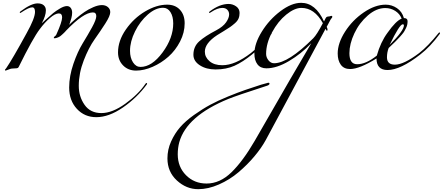

<svg xmlns="http://www.w3.org/2000/svg" viewBox="-20 -484 3137 1360"><path d="M305 -411Q305 -373 276 -319Q277 -320 307 -347.5Q337 -375 356.5 -391Q376 -407 405 -424Q434 -441 454 -441Q471 -441 481 -428Q491 -415 491 -394Q491 -377 485.5 -355.5Q480 -334 475 -321L470 -308Q476 -314 485.5 -323.5Q495 -333 523.5 -357Q552 -381 579 -399.5Q606 -418 640.5 -433Q675 -448 702 -448Q727 -448 744 -434Q761 -420 761 -398Q761 -372 726 -317.5Q691 -263 649.5 -204.5Q608 -146 573 -55.5Q538 35 538 124Q538 200 579 258.5Q620 317 698 317Q775 317 867 251Q959 185 1010 110Q1014 104 1018 104Q1022 104 1022 108Q1022 110 1020 114Q950 209 850.5 277.5Q751 346 662 346Q579 346 524.5 287Q470 228 470 136Q470 55 500 -32Q530 -119 566 -177.5Q602 -236 632 -290.5Q662 -345 662 -370Q662 -396 638 -396Q572 -396 448 -267Q447 -265 440.5 -258.5Q434 -252 432 -250Q430 -248 424 -242.5Q418 -237 415 -234.5Q412 -232 406.5 -227.5Q401 -223 396.5 -221.5Q392 -220 386.5 -217.5Q381 -215 375.5 -214Q370 -213 364 -213Q361 -213 361 -216Q361 -222 369 -227.5Q377 -233 379 -239Q420 -329 420 -361Q420 -389 397 -389Q371 -389 333.5 -356.5Q296 -324 262 -278Q213 -214 112 -9Q109 -2 99.5 -0.5Q90 1 76 1Q62 1 53 4L20 16Q15 16 15 11Q15 10 16 8.5Q17 7 19.5 4.5Q22 2 24 -1Q68 -65 168 -248Q228 -355 228 -400Q228 -432 208 -432Q185 -432 134 -398Q125 -392 124 -392Q120 -392 120 -396Q120 -400 126 -404Q201 -460 246 -460Q275 -460 290 -446.5Q305 -433 305 -411Z M1164 -451Q1221 -451 1254.5 -415Q1288 -379 1288 -319Q1288 -253 1255.5 -190Q1223 -127 1173 -82.5Q1123 -38 1061.5 -11Q1000 16 944 16Q888 16 852 -20.5Q816 -57 816 -113Q816 -195 871.5 -275Q927 -355 1008 -403Q1089 -451 1164 -451ZM1135 -429Q1082 -429 1027 -381Q972 -333 936.5 -261.5Q901 -190 901 -124Q901 -75 922 -42.5Q943 -10 975 -10Q1056 -10 1131.5 -112.5Q1207 -215 1207 -318Q1207 -367 1187.5 -398Q1168 -429 1135 -429Z M1507 8Q1441 8 1395.5 -21.5Q1350 -51 1350 -96Q1350 -154 1391 -191Q1432 -228 1511 -269Q1560 -295 1581.5 -326Q1603 -357 1603 -382Q1603 -401 1590.5 -414.5Q1578 -428 1555 -428Q1520 -428 1475 -398Q1466 -392 1465 -392Q1461 -392 1461 -396Q1461 -400 1467 -404Q1536 -456 1599 -456Q1628 -456 1652.5 -439Q1677 -422 1677 -392Q1677 -370 1669.5 -352.5Q1662 -335 1643.5 -319Q1625 -303 1610 -292.5Q1595 -282 1564.5 -263.5Q1534 -245 1518 -235Q1431 -178 1431 -118Q1431 -79 1464 -50.5Q1497 -22 1555 -22Q1645 -22 1757 -108Q1819 -156 1893 -248Q1897 -254 1901 -254Q1905 -254 1905 -250Q1905 -248 1903 -244Q1835 -152 1765 -98Q1700 -45 1641.5 -18.5Q1583 8 1507 8Z M1384 856Q1300 856 1233 794.5Q1166 733 1166 638Q1166 576 1191.5 519Q1217 462 1255.5 417.5Q1294 373 1354 330.5Q1414 288 1468.5 258.5Q1523 229 1595.5 199.5Q1668 170 1717.5 153Q1767 136 1829 116Q1877 102 1880 102Q1889 102 1889 109Q1889 112 1887 114.5Q1885 117 1880.5 119.5Q1876 122 1872.5 123Q1869 124 1861.5 126.5Q1854 129 1851 130Q1659 192 1597 217Q1302 338 1250 523Q1239 564 1239 609Q1239 698 1297.5 757Q1356 816 1443 816Q1538 816 1619.5 736.5Q1701 657 1784 514Q2086 -12 2184 -176H2183Q2114 -103 2027 -51.5Q1940 0 1867 0Q1825 0 1803.5 -28.5Q1782 -57 1782 -104Q1782 -175 1834.5 -260Q1887 -345 1966 -404.5Q2045 -464 2113 -464Q2215 -464 2275 -332L2281 -344Q2287 -357 2291 -361.5Q2295 -366 2304 -367Q2313 -368 2314 -368Q2315 -368 2320.5 -370Q2326 -372 2328 -372Q2329 -372 2331.5 -370Q2334 -368 2334 -366Q2334 -360 2328 -354Q2324 -350 2319 -340.5Q2314 -331 2306.5 -317Q2299 -303 2294 -294Q2300 -282 2300 -274Q2300 -266 2294 -266Q2293 -266 2286 -280L1863 507Q1832 564 1782 623.5Q1732 683 1669.5 736Q1607 789 1531 822.5Q1455 856 1384 856ZM2267 -320Q2207 -428 2115 -428Q2066 -428 2007.5 -380.5Q1949 -333 1907 -255Q1865 -177 1865 -102Q1865 -78 1881.5 -57Q1898 -36 1921 -36Q2022 -36 2199 -213Q2224 -238 2267 -320Z M2957 -98Q2816 12 2725 12Q2647 12 2647 -70Q2526 5 2460 5Q2416 5 2394 -25.5Q2372 -56 2372 -105Q2372 -178 2424 -259.5Q2476 -341 2556.5 -396Q2637 -451 2712 -451Q2755 -451 2791.5 -426.5Q2828 -402 2841 -356Q2867 -356 2867 -334Q2867 -321 2864.5 -309Q2862 -297 2855.5 -284.5Q2849 -272 2844.5 -263.5Q2840 -255 2829 -242Q2818 -229 2813.5 -224Q2809 -219 2795.5 -205Q2782 -191 2779 -188Q2773 -182 2757 -167Q2741 -152 2733 -144Q2721 -113 2721 -78Q2721 -26 2777 -26Q2840 -26 2949 -108Q3011 -156 3085 -248Q3089 -254 3093 -254Q3097 -254 3097 -250Q3097 -248 3095 -244Q3027 -152 2957 -98ZM2709 -427Q2646 -427 2585.5 -374.5Q2525 -322 2490 -247.5Q2455 -173 2455 -107Q2455 -29 2510 -29Q2572 -29 2649 -90Q2676 -186 2725 -252Q2785 -337 2825 -352Q2812 -386 2780 -406.5Q2748 -427 2709 -427ZM2740 -166Q2841 -267 2841 -304Q2841 -312 2833 -312Q2810 -312 2740 -166Z"/></svg>

Font: Miama Nueva
Style: Medium
Weight: 400
Italic angle: -28°
Version: Version 1.0